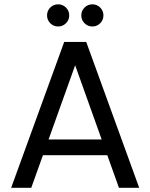

<svg xmlns="http://www.w3.org/2000/svg" viewBox="-20 -892 714 912"><path d="M285 -692.8H389.6L641.2 0H545L315.4 -642.3H358.6L128.5 0H33ZM132.9 -154.7 156.2 -229.4H512.5L536.9 -154.7ZM256.1 -766.2Q234.1 -766.2 218.8 -781.6Q203.5 -797.1 203.5 -818.9Q203.5 -840.7 218.8 -856.1Q234.1 -871.5 256.1 -871.5Q278 -871.5 293.4 -856.1Q308.8 -840.7 308.8 -818.9Q308.8 -797.1 293.4 -781.6Q278 -766.2 256.1 -766.2ZM418.9 -766.2Q396.8 -766.2 381.5 -781.6Q366.2 -797.1 366.2 -818.9Q366.2 -840.7 381.5 -856.1Q396.8 -871.5 418.9 -871.5Q440.7 -871.5 456 -856.1Q471.3 -840.7 471.3 -818.9Q471.3 -797.1 456 -781.6Q440.7 -766.2 418.9 -766.2Z"/></svg>

Font: Poppins Variable
Style: Regular
Weight: 100
Designer: Jonny Pinhorn
Foundry: Indian Type Foundry
Version: Version 6.000